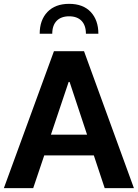

<svg xmlns="http://www.w3.org/2000/svg" viewBox="-20 -974 713 994"><path d="M337.9 -954.1C289.6 -954.1 252.4 -939.9 225.6 -912.1C198.7 -883.8 185.5 -846.2 185.5 -799.3H250.5C250.5 -857.4 282.7 -889.6 337.9 -889.6C393.1 -889.6 424.8 -857.4 424.8 -799.3H489.3C489.3 -846.2 476.1 -883.8 449.7 -912.1C423.3 -939.9 386.2 -954.1 337.9 -954.1ZM465.8 -169.4 522 0H673.3L415 -709H259.3L0 0H151.9L209 -169.4ZM340.3 -549.8 430.7 -276.9H243.7L335.4 -549.8Z"/></svg>

Font: Estedad Bold
Style: Regular
Weight: 700
Designer: Amin Abedi
Version: Version 7.3